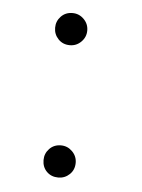

<svg xmlns="http://www.w3.org/2000/svg" viewBox="-39 -437 343 464"><g transform="rotate(5 133.0 -205.5)"><path d="M119 -327Q102 -327 91 -338.5Q80 -350 80 -366Q80 -382 91 -393.5Q102 -405 119 -405Q135 -405 146.5 -393.5Q158 -382 158 -366Q158 -350 146.5 -338.5Q135 -327 119 -327ZM119 -84Q135 -84 146.5 -72.5Q158 -61 158 -45Q158 -28 146.5 -17Q135 -6 119 -6Q102 -6 91 -17Q80 -28 80 -45Q80 -61 91 -72.5Q102 -84 119 -84Z"/></g></svg>

Font: Leon Sans
Style: Light
Weight: 300
Designer: Jongmin Kim
Version: Version 1.2